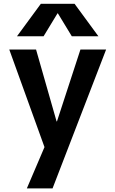

<svg xmlns="http://www.w3.org/2000/svg" viewBox="-20 -783 613 1022"><path d="M281.2 -136.7H283.2L408.2 -519.5H544.9L259.8 219.7H123L216.8 0L29.3 -519.5H171.9ZM286.1 -711.9 211.9 -589.8H70.3L197.3 -762.7H377L503.9 -589.8H362.3L288.1 -711.9Z"/></svg>

Font: Mgen+ 1c bold
Style: Bold
Weight: 700
Designer: [Source Han Sans]
Ryoko NISHIZUKA  (kana & ideographs); Paul D. Hunt (Latin, Greek & Cyrillic); Wenlong ZHANG  (bopomofo
Version: Version 1.059.20150602